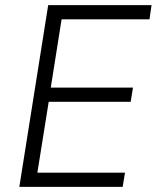

<svg xmlns="http://www.w3.org/2000/svg" viewBox="-20 -725 608 745"><path d="M55 0 167 -705H568L560 -650H219L177 -385H496L487 -330H169L125 -55H465L456 0Z"/></svg>

Font: Nunito Sans 10pt SemiCondensed Light
Style: Italic
Weight: 300
Width: 4
Italic angle: -9°
Designer: Vernon Adams
Foundry: Vernon Adams
Version: Version 3.101;gftools[0.9.27]